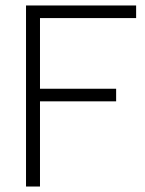

<svg xmlns="http://www.w3.org/2000/svg" viewBox="-20 -681 528 701"><path d="M75 0V-661H477V-615H126V-357H404V-311H126V0Z"/></svg>

Font: Lil Grotesk Light
Style: Regular
Weight: 300
Designer: Bastien Sozeau
Foundry: NBR — Bastien Sozeau
Version: Version 3.003; ttfautohint (v1.8.4.7-5d5b);gftools[0.9.33]